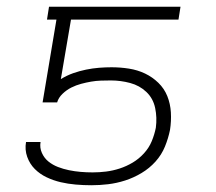

<svg xmlns="http://www.w3.org/2000/svg" viewBox="-20 -540 640 568"><path d="M250 8Q227 8 204 6Q181 4 159.5 -1Q138 -6 118 -15.5Q98 -25 83 -40Q68 -55 60.5 -76Q53 -97 57 -120H100Q97 -103 104 -87.5Q111 -72 123.5 -62Q136 -52 151.5 -46Q167 -40 184 -36.5Q201 -33 218.5 -31.5Q236 -30 254 -30Q274 -30 294 -32.5Q314 -35 334 -41.5Q354 -48 372.5 -59Q391 -70 406 -86.5Q421 -103 429 -122.5Q437 -142 441 -162Q445 -192 439 -220.5Q433 -249 413 -268Q393 -287 365 -294.5Q337 -302 308 -302Q293 -302 278.5 -301.5Q264 -301 249.5 -298.5Q235 -296 220 -292Q205 -288 191 -281Q177 -274 165 -262.5Q153 -251 149 -237H106L147 -482H119L125 -520H514L508 -482H190L160 -306Q178 -317 196.5 -323.5Q215 -330 234.5 -334Q254 -338 273 -339.5Q292 -341 310 -341Q336 -341 361.5 -337Q387 -333 409 -322.5Q431 -312 448.5 -295Q466 -278 475 -255.5Q484 -233 485.5 -207.5Q487 -182 483 -156Q478 -131 468 -106.5Q458 -82 440 -62Q422 -42 398.5 -28Q375 -14 350 -6Q325 2 300 5Q275 8 250 8Z"/></svg>

Font: Iosevka Aile XLt Obl
Style: Regular
Weight: 200
Italic angle: -9°
Designer: Belleve Invis
Foundry: Belleve Invis
Version: Version 31.1.0; ttfautohint (v1.8.4)